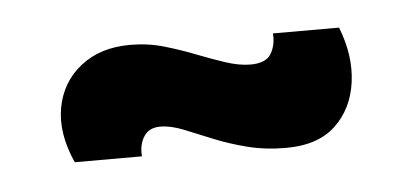

<svg xmlns="http://www.w3.org/2000/svg" viewBox="-26 -393 398 185"><g transform="rotate(-5 173.0 -300.0)"><path d="M245 -244Q225 -244 207.5 -248.5Q190 -253 175.5 -259Q161 -265 148.5 -270Q136 -275 126 -275Q115 -275 110 -267Q105 -259 106 -248H41Q28 -277 32.5 -301.5Q37 -326 56 -341Q75 -356 104 -356Q121 -356 136.5 -351.5Q152 -347 166 -341.5Q180 -336 193.5 -331.5Q207 -327 218 -327Q233 -327 238 -335.5Q243 -344 242 -355H306Q317 -327 313.5 -301.5Q310 -276 293 -260Q276 -244 245 -244Z"/></g></svg>

Font: Bricolage Grotesque 48pt Condensed Medium
Style: Regular
Weight: 500
Width: 3
Designer: Mathieu Triay
Foundry: Atelier Triay
Version: Version 1.001;gftools[0.9.33.dev8+g029e19f]